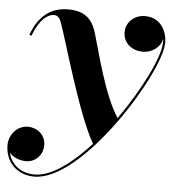

<svg xmlns="http://www.w3.org/2000/svg" viewBox="-87 -518 743 826"><g transform="rotate(5 284.0 -105.0)"><path d="M91.5 260C299 260 602.5 -233.5 602.5 -363.5C602.5 -410.5 575.5 -469.5 506.5 -469.5C459.5 -469.5 424.5 -436 424.5 -393C424.5 -349 459.5 -316 509.5 -316C549 -316 585.5 -341.5 592 -378.5C593 -373 593 -368 593 -363C593 -302 522 -156.5 426.5 -22C364 -119.5 324.5 -286.5 298 -375.5C282 -431 252 -469.5 175.5 -469.5C106.5 -469.5 50.5 -436.5 17.5 -346.5L26.5 -342.5C53.5 -416.5 91 -440 114.5 -440C135.5 -440 142.5 -423.5 146.5 -413C174 -340.5 258 -29.5 331 97.5C250.5 186 164 251 91.5 251C31.5 251 -10 216.5 -22 166.5C-6 185.5 23 197 50 197C89 197 122.5 166 122.5 122C122.5 73.5 81.5 48.5 46.5 48.5C-1.5 48.5 -35 90.5 -35 134.5C-35 206 14.5 260 91.5 260Z"/></g></svg>

Font: Bodoni* 24pt
Style: Bold Italic
Weight: 700
Italic angle: -13°
Version: Version 2.3